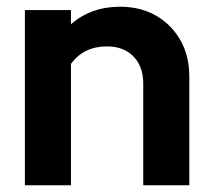

<svg xmlns="http://www.w3.org/2000/svg" viewBox="-20 -551 633 571"><path d="M54 0V-521H191V-479Q251 -531 337 -531Q398 -531 444 -504.5Q490 -478 516.5 -431.5Q543 -385 543 -323V0H406V-303Q406 -353 377 -383Q348 -413 298 -413Q229 -413 191 -361V0Z"/></svg>

Font: Red Hat Display
Style: Bold
Weight: 700
Designer: Pentagram, MCKL
Foundry: Pentagram, MCKL
Version: Version 1.023; ttfautohint (v1.8.3)